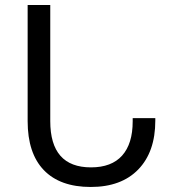

<svg xmlns="http://www.w3.org/2000/svg" viewBox="-20 -734 678 764"><path d="M90 -252V-714H180V-252Q180 -68 342 -68Q424 -68 466 -115Q508 -162 508 -251V-264H598V-254Q598 -130 530.5 -60Q463 10 341 10Q219 10 154.5 -57Q90 -124 90 -252Z"/></svg>

Font: Noto Sans Georgian
Style: Regular
Weight: 400
Designer: Monotype Design team
Foundry: Monotype Imaging Inc.
Version: Version 1.000